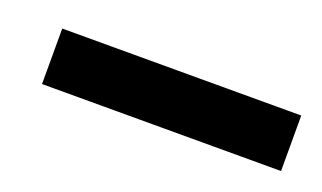

<svg xmlns="http://www.w3.org/2000/svg" viewBox="-28 -747 393 234"><g transform="rotate(20 168.5 -630.0)"><path d="M27 -594V-666H337V-594Z"/></g></svg>

Font: Orkney Medium
Style: Regular
Weight: 500
Designer: Samuel Oakes and Alfredo Marco Pradil
Foundry: Alfredo Marco Pradil
Version: 1.0; ttfautohint (v1.5)